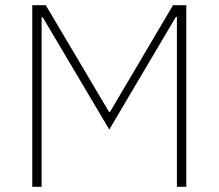

<svg xmlns="http://www.w3.org/2000/svg" viewBox="-20 -718 840 738"><path d="M660 -653H656L400 -220L144 -652H140V0H104V-698H156L399 -288H403L645 -698H696V0H660Z"/></svg>

Font: IBM Plex Sans Hebrew ExtraLight
Style: Regular
Weight: 200
Designer: Mike Abbink, Paul van der Laan, Pieter van Rosmalen, Yanek Iontef
Foundry: Bold Monday
Version: Version 1.2